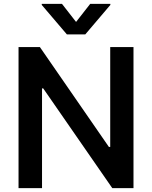

<svg xmlns="http://www.w3.org/2000/svg" viewBox="-20 -970 784 990"><path d="M668.3 -727.3H548.3V-212.4H541.5L185.7 -727.3H75.6V0H196.7V-514.2H202.8L558.9 0H668.3ZM195.3 -944.6 324.9 -792.6H419.7L549 -944.6V-949.9H445L372.2 -856.9L299.7 -949.9H195.3Z"/></svg>

Font: Magic Ui Pro Semi Bold
Style: Regular
Weight: 600
Designer: Stefan Endress, Andreas Faust
Version: Version 1.000;FEAKit 1.0